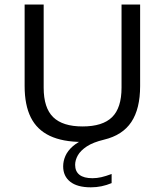

<svg xmlns="http://www.w3.org/2000/svg" viewBox="-20 -615 722 842"><path d="M513 -595H594.5V-237.5Q594.5 -138 556 -80Q517.5 -22 436 -2.5Q388 9 360.5 27.2Q333 45.5 321.2 66.5Q309.5 87.5 309.5 108Q309.5 136.5 328.5 151.5Q347.5 166.5 385.5 166.5Q405 166.5 424.5 162Q444 157.5 469.5 148V188Q448 197 425.2 201.8Q402.5 206.5 378.5 206.5Q319 206.5 288 182Q257 157.5 257 114.5Q257 91 267 68.5Q277 46 299.2 26.5Q321.5 7 359 -8.5L362 7.5H342Q255 7.5 198.5 -19.2Q142 -46 115 -100.2Q88 -154.5 88 -237.5V-595H171.5V-230.5Q171.5 -142 213.2 -101.2Q255 -60.5 342 -60.5Q430 -60.5 471.5 -101.2Q513 -142 513 -230.5Z"/></svg>

Font: Encode Sans SC SemiExpanded
Style: Regular
Weight: 400
Width: 6
Designer: Multiple Designers
Foundry: Impallari Type
Version: Version 3.002